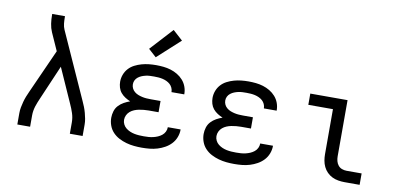

<svg xmlns="http://www.w3.org/2000/svg" viewBox="-72 -995 2545 1228"><g transform="rotate(10 1200.0 -380.5)"><path d="M88 0V-74Q88 -93 91.5 -111.5Q95 -130 100 -148.5Q105 -167 112 -185Q119 -203 127 -220L255 -505L204 -619Q193 -644 189 -672Q185 -700 185 -728V-735H268V-728Q268 -708 270 -687.5Q272 -667 280 -649L473 -220Q481 -203 488 -185Q495 -167 500 -148.5Q505 -130 508.5 -111.5Q512 -93 512 -74V0H429V-74Q429 -104 419.5 -133Q410 -162 397 -190L298 -412L203 -191Q197 -177 191 -162.5Q185 -148 180.5 -133.5Q176 -119 173.5 -104Q171 -89 171 -74V0Z M897 8Q872 8 846.5 5.5Q821 3 796 -4Q771 -11 748 -23Q725 -35 707.5 -53.5Q690 -72 681 -96.5Q672 -121 672 -147Q672 -168 678.5 -189.5Q685 -211 700 -227Q715 -243 734 -253.5Q753 -264 773 -271Q756 -278 739.5 -288.5Q723 -299 711 -313.5Q699 -328 693.5 -346.5Q688 -365 688 -384Q688 -408 696.5 -430.5Q705 -453 721 -470.5Q737 -488 758.5 -499Q780 -510 803 -516.5Q826 -523 849.5 -525.5Q873 -528 897 -528Q921 -528 945 -525.5Q969 -523 992 -516Q1015 -509 1036 -496.5Q1057 -484 1073 -466Q1089 -448 1097.5 -425Q1106 -402 1106 -378Q1106 -377 1106 -376.5Q1106 -376 1106 -375H1023Q1023 -375 1023 -375.5Q1023 -376 1023 -376Q1023 -390 1017 -403Q1011 -416 1001 -425Q991 -434 978 -440Q965 -446 951.5 -449Q938 -452 924.5 -453Q911 -454 897 -454Q884 -454 870.5 -453.5Q857 -453 843.5 -450Q830 -447 817.5 -442Q805 -437 794 -428.5Q783 -420 777 -408Q771 -396 771 -382Q771 -368 777 -355.5Q783 -343 794 -334Q805 -325 818 -320Q831 -315 844.5 -312Q858 -309 872 -308Q886 -307 900 -307H964V-234H900Q884 -234 868.5 -232.5Q853 -231 837.5 -228Q822 -225 807.5 -219Q793 -213 781 -203Q769 -193 762 -178.5Q755 -164 755 -148Q755 -148 755 -148Q755 -148 755 -148Q755 -133 762 -119Q769 -105 781 -95.5Q793 -86 807 -80Q821 -74 836 -71Q851 -68 866.5 -67Q882 -66 897 -66Q913 -66 928 -67Q943 -68 958 -71.5Q973 -75 987 -81Q1001 -87 1013 -96.5Q1025 -106 1032 -120Q1039 -134 1039 -150Q1039 -150 1039 -150Q1039 -150 1039 -150H1122Q1122 -149 1122 -149Q1122 -149 1122 -148Q1122 -123 1112.5 -98.5Q1103 -74 1085.5 -55.5Q1068 -37 1045.5 -24.5Q1023 -12 998.5 -4.5Q974 3 948.5 5.5Q923 8 897 8ZM885 -577 834 -623 968 -769 1032 -711Z M1497 8Q1472 8 1446.5 5.5Q1421 3 1396 -4Q1371 -11 1348 -23Q1325 -35 1307.5 -53.5Q1290 -72 1281 -96.5Q1272 -121 1272 -147Q1272 -168 1278.5 -189.5Q1285 -211 1300 -227Q1315 -243 1334 -253.5Q1353 -264 1373 -271Q1356 -278 1339.5 -288.5Q1323 -299 1311 -313.5Q1299 -328 1293.5 -346.5Q1288 -365 1288 -384Q1288 -408 1296.5 -430.5Q1305 -453 1321 -470.5Q1337 -488 1358.5 -499Q1380 -510 1403 -516.5Q1426 -523 1449.5 -525.5Q1473 -528 1497 -528Q1521 -528 1545 -525.5Q1569 -523 1592 -516Q1615 -509 1636 -496.5Q1657 -484 1673 -466Q1689 -448 1697.5 -425Q1706 -402 1706 -378Q1706 -377 1706 -376.5Q1706 -376 1706 -375H1623Q1623 -375 1623 -375.5Q1623 -376 1623 -376Q1623 -390 1617 -403Q1611 -416 1601 -425Q1591 -434 1578 -440Q1565 -446 1551.5 -449Q1538 -452 1524.5 -453Q1511 -454 1497 -454Q1484 -454 1470.5 -453.5Q1457 -453 1443.5 -450Q1430 -447 1417.5 -442Q1405 -437 1394 -428.5Q1383 -420 1377 -408Q1371 -396 1371 -382Q1371 -368 1377 -355.5Q1383 -343 1394 -334Q1405 -325 1418 -320Q1431 -315 1444.5 -312Q1458 -309 1472 -308Q1486 -307 1500 -307H1564V-234H1500Q1484 -234 1468.5 -232.5Q1453 -231 1437.5 -228Q1422 -225 1407.5 -219Q1393 -213 1381 -203Q1369 -193 1362 -178.5Q1355 -164 1355 -148Q1355 -148 1355 -148Q1355 -148 1355 -148Q1355 -133 1362 -119Q1369 -105 1381 -95.5Q1393 -86 1407 -80Q1421 -74 1436 -71Q1451 -68 1466.5 -67Q1482 -66 1497 -66Q1513 -66 1528 -67Q1543 -68 1558 -71.5Q1573 -75 1587 -81Q1601 -87 1613 -96.5Q1625 -106 1632 -120Q1639 -134 1639 -150Q1639 -150 1639 -150Q1639 -150 1639 -150H1722Q1722 -149 1722 -149Q1722 -149 1722 -148Q1722 -123 1712.5 -98.5Q1703 -74 1685.5 -55.5Q1668 -37 1645.5 -24.5Q1623 -12 1598.5 -4.5Q1574 3 1548.5 5.5Q1523 8 1497 8Z M2213 0Q2193 0 2172 -3.5Q2151 -7 2132.5 -16Q2114 -25 2099 -40Q2084 -55 2075 -74Q2066 -93 2062.5 -113.5Q2059 -134 2059 -155V-447H1899V-520H2141V-155Q2141 -139 2145 -124Q2149 -109 2158.5 -97Q2168 -85 2183 -79.5Q2198 -74 2213 -74H2311V0Z"/></g></svg>

Font: Bmono
Style: Regular
Weight: 400
Monospace: yes
Designer: Belleve Invis
Foundry: Belleve Invis
Version: Version 11.2.2; ttfautohint (v1.8.2)